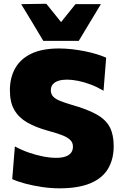

<svg xmlns="http://www.w3.org/2000/svg" viewBox="-20 -986 648 1020"><path d="M295.5 14.5Q251 14.5 203.2 7.5Q155.5 0.5 113.5 -10.8Q71.5 -22 45 -34.5L59 -208Q94 -189 132.8 -175.5Q171.5 -162 209 -154.8Q246.5 -147.5 278.5 -147.5Q307 -147.5 326.8 -154Q346.5 -160.5 357 -173.8Q367.5 -187 367.5 -207.5Q367.5 -230 351 -244.5Q334.5 -259 304.2 -270Q274 -281 233 -292Q170 -309.5 125.2 -335Q80.5 -360.5 56.5 -401.2Q32.5 -442 32.5 -506.5Q32.5 -573 60.5 -623Q88.5 -673 146.2 -700.8Q204 -728.5 293.5 -728.5Q327.5 -728.5 362.5 -724.5Q397.5 -720.5 430.8 -713.8Q464 -707 493.2 -698.2Q522.5 -689.5 544 -679.5L530 -504Q497 -523.5 462.2 -536.8Q427.5 -550 394.8 -556.5Q362 -563 336 -563Q310.5 -563 291.2 -557Q272 -551 261 -538.5Q250 -526 250 -506.5Q250 -487 261.5 -474Q273 -461 297 -451Q321 -441 358 -430Q443.5 -406 493 -378.2Q542.5 -350.5 563.2 -310.5Q584 -270.5 584 -210Q584 -140.5 554.2 -90Q524.5 -39.5 460.5 -12.5Q396.5 14.5 295.5 14.5ZM210 -769Q180.5 -818.5 151 -867.5Q121.5 -916.5 92.5 -964L226 -966Q251 -935 276.2 -903.8Q301.5 -872.5 327 -840.5H282Q307 -872 332 -903Q357 -934 381 -964H516Q487 -916.5 457.8 -867.5Q428.5 -818.5 398.5 -769Z"/></svg>

Font: Commissioner Thin ExtraBold
Style: Regular
Weight: 800
Version: Version 1.000